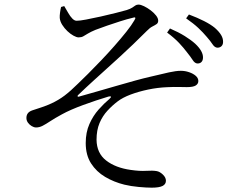

<svg xmlns="http://www.w3.org/2000/svg" viewBox="-20 -781 1040 852"><path d="M810.4 -548.1Q795.1 -568.6 774.5 -590.5Q754 -612.3 721.6 -636.5L734.3 -654.6Q772.1 -638.3 800 -620.9Q827.9 -603.5 846.1 -587.1Q881.5 -553.9 880.8 -525.3Q880.6 -512.8 874 -505.9Q867.5 -499.1 856.4 -499.3Q844.7 -499.5 835.1 -514.5Q825.5 -529.5 810.4 -548.1ZM897.6 -617.3Q881.3 -636.8 860.2 -656.7Q839.2 -676.5 805.9 -699.6L818.4 -716.7Q855.8 -702.6 885.4 -687.6Q914.9 -672.6 933.4 -657.4Q952.5 -640.4 961.4 -625.3Q970.3 -610.2 969.9 -594.7Q969.7 -582.5 962.5 -575.8Q955.3 -569.2 944.6 -569.4Q932.8 -569.8 923.2 -584.4Q913.6 -599.1 897.6 -617.3ZM319.6 -688.9Q310.2 -689.1 300.9 -698.7Q291.5 -708.3 282.9 -723.4Q274.3 -738.4 265 -754L251 -750Q248.3 -739 246.4 -725Q244.5 -710.9 245.1 -701.3Q246.5 -686.2 256.1 -670.8Q265.8 -655.4 279.2 -642.7Q292.7 -630 306.3 -622.6Q319.8 -615.1 328.9 -615.1Q341.2 -615.1 349.6 -619.9Q358.1 -624.7 370.1 -632.1Q382.1 -639.4 403.4 -648.4Q426.1 -657 454.7 -667Q483.4 -676.9 513.5 -686.5Q543.6 -696.1 567.9 -701.8Q576.8 -705.1 579.7 -702.9Q582.7 -700.6 576.2 -690.7Q564 -669.4 540.6 -640Q517.2 -610.6 488 -577.5Q458.9 -544.4 428.3 -512.4Q397.7 -480.4 370.8 -453.5Q344 -426.7 325.7 -409.4Q292.9 -376.8 266.3 -356.7Q239.7 -336.7 208.4 -322.2Q187.1 -312.2 164 -304.7Q140.9 -297.1 122.3 -290.9Q109.2 -286.1 103.2 -277.8Q97.2 -269.6 97.2 -257.3Q97.2 -246.4 103.9 -236.8Q110.7 -227.3 120.7 -221.4Q130.7 -215.4 140.2 -215.4Q154.9 -215.4 169.1 -222.8Q183.3 -230.1 203.4 -243.4Q223.5 -256.6 254.5 -273.5Q291.9 -294.1 349.3 -315.1Q406.6 -336.1 461 -352.4Q470.6 -354.8 472.1 -352Q473.6 -349.2 466.2 -342.5Q442.2 -322.5 417.7 -295Q393.1 -267.4 376.8 -230.6Q360.4 -193.8 360.4 -146.1Q360.4 -93 384 -56Q407.7 -19 446.8 4.1Q485.9 27.1 531.7 38.4Q560.8 45.4 595.3 48.6Q629.8 51.8 653.2 51.8Q686.2 51.8 701.3 44.2Q716.3 36.5 716.3 21Q716.3 6.6 702.8 -6.3Q689.3 -19.3 675.6 -21.7Q657.7 -24.9 629 -23Q600.2 -21.1 560 -27Q492.6 -36.4 450.9 -68.9Q409.2 -101.3 408.4 -160.9Q408.4 -203.4 421.7 -234.9Q435.1 -266.4 456.8 -289.8Q478.5 -313.3 502 -331Q524 -347.9 559.3 -361.3Q594.7 -374.6 637.4 -383.6Q680.1 -392.5 721.8 -394.1Q753.8 -395.6 773.4 -395Q793 -394.4 809.1 -394.4Q837.2 -394.4 848.6 -401.7Q860.1 -409 860.1 -421.5Q860.1 -434.5 848.6 -444.5Q837.2 -454.5 819.3 -460.6Q801.4 -466.8 782.5 -466.8Q761.5 -466.8 729.6 -459.8Q697.6 -452.8 643.6 -439.7Q618.6 -434.1 580.4 -423.6Q542.2 -413.1 498.4 -400.4Q454.5 -387.8 410.4 -375Q366.3 -362.3 329.4 -352Q325.4 -351 324.3 -353.4Q323.2 -355.8 326.4 -359Q362.4 -393.6 394.3 -422.5Q426.2 -451.4 455.5 -478Q484.9 -504.5 513.2 -530.4Q541.6 -556.4 570.7 -584.3Q599.7 -612.2 632.1 -644.4Q644.9 -657.7 656.5 -663.5Q668 -669.3 675 -674.2Q682 -679.2 682 -689.2Q682 -700.1 672.5 -712.2Q662.9 -724.4 648.4 -735.4Q633.8 -746.4 619.1 -753.5Q604.4 -760.6 594.9 -760.6Q586.4 -760.6 580.9 -756.8Q575.5 -753.1 567.3 -747.5Q559 -741.8 542.2 -736.4Q525.6 -731.7 494 -723.6Q462.4 -715.5 427.1 -707.7Q391.9 -700 362.4 -694.3Q333 -688.7 319.6 -688.9Z"/></svg>

Font: Noto Serif TC
Style: Regular
Weight: 200
Designer: Ryoko NISHIZUKA 西塚涼子 (kana & ideographs); Frank Grießhammer (Latin, Greek & Cyrillic); Wenlong ZHANG 张文龙 (bopomofo); San
Foundry: Adobe
Version: Version 2.001;hotconv 1.1.0;makeotfexe 2.6.0